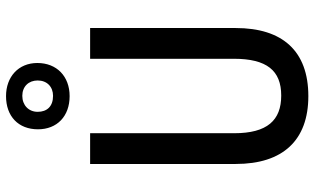

<svg xmlns="http://www.w3.org/2000/svg" viewBox="-223 -810 1043 637"><g transform="rotate(-90 298.5 -491.5)"><path d="M298 -782C364 -782 408 -825 408 -889C408 -952 362 -993 298 -993C231 -993 188 -952 188 -887C188 -824 231 -782 298 -782ZM299 -837C264 -837 246 -857 246 -888C246 -918 268 -939 299 -939C330 -939 350 -918 350 -888C350 -857 329 -837 299 -837ZM524 -231V-714H422V-237C422 -128 383 -80 300 -80C218 -80 175 -126 175 -236V-714H73V-231C73 -74 152 10 298 10C448 10 524 -76 524 -231Z"/></g></svg>

Font: Noto Sans Tamil Condensed Medium
Style: Regular
Weight: 500
Width: 3
Designer: Jelle Bosma - Monotype Design Team
Foundry: Monotype Imaging Inc.
Version: Version 2.004